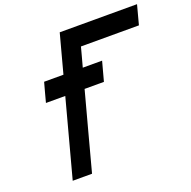

<svg xmlns="http://www.w3.org/2000/svg" viewBox="-149 -1021 1158 1167"><g transform="rotate(-20 429.5 -437.5)"><path d="M125 0H250Q272 -83 316.7 -250Q361.3 -417 383.8 -500H508.8Q514.2 -520.5 525.6 -562.3Q537.1 -604 542.5 -625H417.5Q423.3 -646 434.6 -687.7Q445.8 -729.5 451.2 -750H826.2Q831.5 -770.5 842.8 -812.5Q854 -854.5 859.4 -875H359.4Q348.1 -833 325.9 -750Q303.7 -667 292.5 -625H167.5Q161.6 -604 150.4 -562.3Q139.2 -520.5 133.8 -500H258.8Q236.8 -417 191.9 -250Q147 -83 125 0Z"/></g></svg>

Font: Faithful 32x
Style: Oblique
Weight: 400
Foundry: Faithful Resource Pack
Version: Version 1.0; January 27, 2023